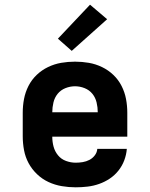

<svg xmlns="http://www.w3.org/2000/svg" viewBox="-20 -791 640 819"><path d="M303 8Q273 8 243.5 3Q214 -2 187 -14.5Q160 -27 138 -48Q116 -69 102 -95Q88 -121 82.5 -150.5Q77 -180 77 -210V-310Q77 -340 82.5 -369Q88 -398 101.5 -424.5Q115 -451 136.5 -471.5Q158 -492 185 -505Q212 -518 241 -523Q270 -528 300 -528Q330 -528 359 -523Q388 -518 415 -505Q442 -492 463.5 -471.5Q485 -451 498.5 -424.5Q512 -398 517.5 -369Q523 -340 523 -310V-208H203Q203 -186 208.5 -165.5Q214 -145 227.5 -128.5Q241 -112 261.5 -104.5Q282 -97 303 -97Q318 -97 333 -99.5Q348 -102 361.5 -109Q375 -116 384.5 -128.5Q394 -141 395 -156H521Q519 -131 510 -107Q501 -83 485 -63Q469 -43 448 -29Q427 -15 403 -6.5Q379 2 353.5 5Q328 8 303 8ZM203 -312H397Q397 -333 392 -354Q387 -375 374 -391Q361 -407 341 -415Q321 -423 300 -423Q279 -423 259 -415Q239 -407 226 -391Q213 -375 208 -354Q203 -333 203 -312ZM286 -574 227 -626 364 -771 437 -709Z"/></svg>

Font: Iosevka Etoile Extrabold
Style: Regular
Weight: 800
Designer: Belleve Invis
Foundry: Belleve Invis
Version: Version 22.1.2; ttfautohint (v1.8.4)